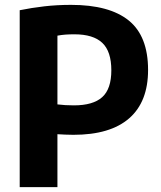

<svg xmlns="http://www.w3.org/2000/svg" viewBox="-20 -769 662 789"><path d="M61 0V-727Q110 -737 162.2 -743Q214.5 -749 272 -749Q429.5 -749 509 -684.8Q588.5 -620.5 588.5 -481.5Q588.5 -350.5 510.8 -282.8Q433 -215 281.5 -215Q263.5 -215 248.2 -215.8Q233 -216.5 216 -217.5V0ZM283.5 -336Q362.5 -336 400 -369.8Q437.5 -403.5 437.5 -480Q437.5 -558 400.2 -593Q363 -628 286 -628Q265 -628 248.8 -626.8Q232.5 -625.5 216 -622.5V-340Q232.5 -338 248.5 -337Q264.5 -336 283.5 -336Z"/></svg>

Font: Encode Sans SemiCondensed
Style: Bold
Weight: 700
Width: 4
Designer: Multiple Designers
Foundry: Impallari Type
Version: Version 3.002